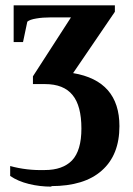

<svg xmlns="http://www.w3.org/2000/svg" viewBox="-20 -479 498 717"><path d="M171 216 173 218Q128 218 88 208Q47 198 18 178V141Q80 158 147 156Q214 156 249 120Q284 83 284 1Q284 -84 251 -124Q218 -165 148 -165H103V-194L245 -414H168Q139 -414 116 -410Q91 -406 82 -398L66 -322H31V-459H409V-435L253 -206Q426 -177 426 -8Q426 100 360 158Q295 216 171 216Z"/></svg>

Font: Libra Serif Modern
Style: Bold
Weight: 700
Designer: Stefan Peev, Context Ltd
Foundry: Ascender Corporation
Version: Version 1.000